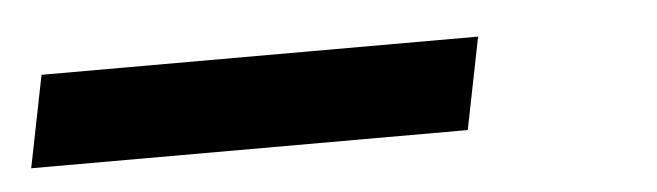

<svg xmlns="http://www.w3.org/2000/svg" viewBox="-31 -46 606 177"><g transform="rotate(-5 271.5 42.5)"><path d="M-7 85 10 0H414L397 85Z"/></g></svg>

Font: Lode Dark
Style: Bold Italic
Weight: 700
Italic angle: -11°
Monospace: yes
Designer: Belleve Invis
Foundry: Belleve Invis
Version: Version 29.2.0; ttfautohint (v1.8.3)